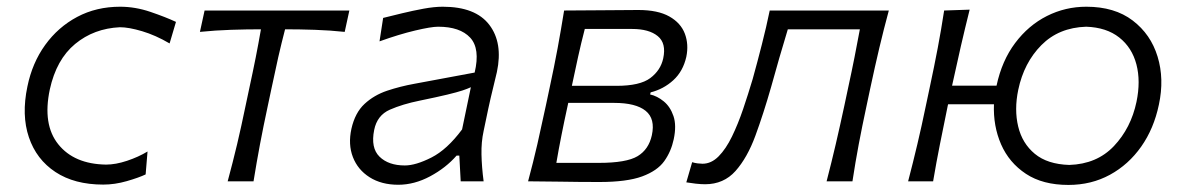

<svg xmlns="http://www.w3.org/2000/svg" viewBox="-20 -526 3442 557"><path d="M279.5 9.5Q196 9.5 140.8 -27Q85.5 -63.5 63.8 -127.8Q42 -192 59.5 -275Q73.5 -343.5 111 -395.5Q148.5 -447.5 204 -477Q259.5 -506.5 328.5 -506.5Q372.5 -506.5 416.5 -491.5Q460.5 -476.5 490.5 -462.5L472 -400Q431 -424 392.2 -435.5Q353.5 -447 328 -447Q252.5 -443.5 198 -398.5Q143.5 -353.5 124.5 -266.5Q103 -165 149 -107.5Q195 -50 287.5 -48.5Q315.5 -48.5 348.5 -59.5Q381.5 -70.5 408 -86.5L402.5 -20Q382.5 -10.5 347.8 -0.5Q313 9.5 279.5 9.5Z M640.5 0Q655.5 -55.5 667.8 -107.2Q680 -159 692.5 -219.5L703 -269Q714 -319.5 722 -360Q730 -400.5 737 -441Q695 -441 649.8 -439.5Q604.5 -438 560 -433.5L573.5 -495.5H993.5L980 -433.5Q938 -438 893.5 -439.5Q849 -441 807 -441Q796.5 -400.5 787.2 -360Q778 -319.5 767.5 -269L757 -219.5Q744 -159 734.2 -107.2Q724.5 -55.5 715.5 0Z M1135.5 10Q1086.5 10 1052.2 -11.8Q1018 -33.5 1003.8 -70.2Q989.5 -107 999.5 -152.5Q1010 -199 1037.5 -224.5Q1065 -250 1103 -262.8Q1141 -275.5 1182.5 -283L1357 -315.5Q1373.5 -385 1344 -416.8Q1314.5 -448.5 1251 -448.5Q1231 -448.5 1184.5 -437.5Q1138 -426.5 1081 -406L1091.5 -474Q1115.5 -480 1146.5 -487.5Q1177.5 -495 1208.8 -500.8Q1240 -506.5 1264.5 -506.5Q1359.5 -506.5 1399.5 -454Q1439.5 -401.5 1421.5 -317Q1416.5 -295 1410 -269Q1403.5 -243 1396.5 -210.5L1383 -146Q1376 -114 1376.8 -78Q1377.5 -42 1383 0H1316.5L1312.5 -74.5H1304.5Q1273.5 -39 1227.8 -14.5Q1182 10 1135.5 10ZM1154.5 -46Q1186 -46 1231.5 -69Q1277 -92 1320.5 -150.5L1346 -273Q1336.5 -268.5 1321.5 -263.5Q1306.5 -258.5 1277.5 -251.5Q1248.5 -244.5 1197.5 -234Q1148 -224 1111 -207.8Q1074 -191.5 1065.5 -149Q1055 -97 1081 -71.5Q1107 -46 1154.5 -46Z M1512 0Q1527 -56 1538.8 -107.2Q1550.5 -158.5 1563.5 -219.5L1574 -269Q1588 -334 1597.8 -386.8Q1607.5 -439.5 1616.5 -495.5Q1660.5 -495.5 1719.8 -496.2Q1779 -497 1832 -497Q1888.5 -497 1921.8 -478.2Q1955 -459.5 1966.8 -428.2Q1978.5 -397 1971 -361Q1961.5 -319 1933.2 -293.2Q1905 -267.5 1867.5 -258L1866 -252Q1886.5 -247.5 1905.5 -232Q1924.5 -216.5 1933.8 -189.2Q1943 -162 1934.5 -122Q1927 -86.5 1907 -58.5Q1887 -30.5 1842.8 -14.2Q1798.5 2 1719 2Q1659 2 1605.5 1Q1552 0 1512 0ZM1676.5 -442Q1665.5 -399.5 1657 -360.8Q1648.5 -322 1639 -277H1768.5Q1836.5 -277 1866.5 -299.5Q1896.5 -322 1904 -356.5Q1913.5 -400.5 1888.2 -421.2Q1863 -442 1813.5 -442ZM1594 -53.5H1717.5Q1797.5 -53.5 1829.8 -73Q1862 -92.5 1871 -133.5Q1881.5 -181.5 1853 -204.5Q1824.5 -227.5 1762 -227.5H1628.5L1627 -220.5Q1616.5 -172.5 1608.8 -133.5Q1601 -94.5 1594 -53.5Z M2025.5 8.5Q2014 8.5 1998.2 6.8Q1982.5 5 1971 3L1988 -55.5Q1995.5 -53 2004 -52Q2012.5 -51 2018 -51Q2043.5 -51 2064.8 -72.5Q2086 -94 2103.5 -130Q2121 -166 2135.8 -209.5Q2150.5 -253 2163.5 -296.5Q2177.5 -347 2190.2 -397Q2203 -447 2213 -495.5H2558.5Q2543.5 -440 2531 -387.2Q2518.5 -334.5 2504.5 -269L2494 -219.5Q2481 -159 2471.2 -107.2Q2461.5 -55.5 2453 0H2378Q2392.5 -56 2404.5 -107.5Q2416.5 -159 2429.5 -219.5L2440 -269Q2451 -319.5 2459 -360Q2467 -400.5 2474.5 -441H2265.5Q2253 -400 2240.8 -357.8Q2228.5 -315.5 2217 -273.5Q2195 -196.5 2171.5 -132.5Q2148 -68.5 2113.8 -30Q2079.5 8.5 2025.5 8.5Z M2614.5 0Q2629 -55.5 2641.2 -107.2Q2653.5 -159 2666 -219.5L2676.5 -269Q2690.5 -334.5 2700.5 -387.2Q2710.5 -440 2719 -495.5L2793 -498Q2779.5 -444 2767.5 -392Q2755.5 -340 2742 -277.5H2871Q2886.5 -350 2925 -401.2Q2963.5 -452.5 3017 -479.5Q3070.5 -506.5 3131.5 -506.5Q3213.5 -506.5 3266 -466.5Q3318.5 -426.5 3338.2 -361.8Q3358 -297 3342 -222.5Q3327.5 -153 3290.8 -100.8Q3254 -48.5 3200 -19Q3146 10.5 3079.5 10.5Q3005 10.5 2956.2 -21.8Q2907.5 -54 2884.2 -107.2Q2861 -160.5 2863.5 -223.5H2730.5L2729.5 -219.5Q2717 -159 2706.8 -107.5Q2696.5 -56 2687 0ZM3082 -47.5Q3162 -50 3211.5 -102.2Q3261 -154.5 3277 -230.5Q3289.5 -290.5 3276.8 -339.2Q3264 -388 3227 -417.2Q3190 -446.5 3131 -448.5Q3051.5 -446 3001 -395Q2950.5 -344 2934 -265.5Q2922 -208 2933.8 -159Q2945.5 -110 2982 -79.8Q3018.5 -49.5 3082 -47.5Z"/></svg>

Font: Commissioner Flair Light
Style: Italic
Weight: 300
Italic angle: -12°
Designer: Kostas Bartsokas
Foundry: Kostas Bartsokas
Version: Version 1.000; ttfautohint (v1.8.3)